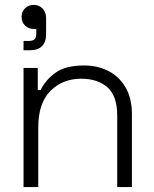

<svg xmlns="http://www.w3.org/2000/svg" viewBox="-20 -763 628 783"><path d="M76 0V-486H134V-396H146Q164 -435 205 -465.5Q246 -496 324 -496Q377 -496 421 -474Q465 -452 491.5 -407.5Q518 -363 518 -296V0H458V-292Q458 -372 418 -407Q378 -442 311 -442Q236 -442 186 -392.5Q136 -343 136 -243V0ZM76 -558V-596H97Q114 -596 121 -603Q128 -610 128 -626V-645H118Q97 -645 82.5 -658.5Q68 -672 68 -694Q68 -715 82 -729Q96 -743 118 -743Q139 -743 153.5 -728.5Q168 -714 168 -688V-625Q168 -558 101 -558Z"/></svg>

Font: Space Grotesk Frontify Light
Style: Regular
Weight: 300
Designer: Florian Karsten
Version: Version 2.000